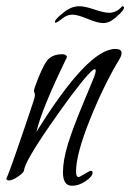

<svg xmlns="http://www.w3.org/2000/svg" viewBox="-23 -562 418 616"><path d="M360 -372Q309 -287 265 -177Q221 -67 221 -12Q221 6 229 6Q232 6 248.5 -4Q265 -14 268 -14Q274 -14 274 -8Q274 4 252 19Q230 34 208 34Q179 34 179 -9Q179 -48 195 -100Q211 -152 245 -233Q279 -314 279 -315Q284 -328 284 -335Q284 -340 281 -340Q276 -340 259 -322Q216 -274 136 -158Q56 -42 54 -15Q53 -8 35 4.5Q17 17 5 17Q-2 17 -3 10Q-1 13 34.5 -90Q70 -193 85 -239Q89 -251 89 -257Q89 -261 87.5 -264.5Q86 -268 86 -270Q86 -274 89 -283Q112 -347 128 -367.5Q144 -388 177 -388Q190 -388 192 -379Q110 -211 94 -139Q259 -405 347 -405Q367 -405 367 -392Q367 -383 360 -372ZM155 -489Q153 -489 153 -491Q153 -498 169.5 -512.5Q186 -527 196 -532Q212 -542 232 -542Q249 -542 280 -531.5Q311 -521 327 -521Q351 -521 369 -542Q375 -542 375 -538Q375 -531 360.5 -517Q346 -503 335 -496Q322 -488 308 -488Q290 -488 258 -501.5Q226 -515 209 -515Q192 -515 176 -502Q160 -489 155 -489Z"/></svg>

Font: Bilbo Swash Caps
Style: Regular
Weight: 400
Designer: Robert E. Leuschke
Foundry: Robert E. Leuschke
Version: Version 1.003